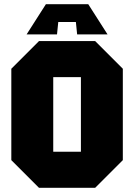

<svg xmlns="http://www.w3.org/2000/svg" viewBox="-20 -896 640 916"><path d="M34 -132V-568L166 -700H434L566 -568V-132L434 0H166ZM234 -528V-172H366V-528ZM252 -732H107L199 -876H401L493 -732H348L342 -791H258Z"/></svg>

Font: Tektur SemiCondensed ExtraBold
Style: Regular
Weight: 800
Width: 4
Designer: Adam Jagosz
Foundry: Adam Jagosz
Version: Version 1.005;gftools[0.9.30]